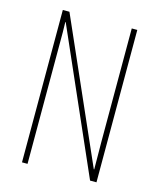

<svg xmlns="http://www.w3.org/2000/svg" viewBox="-108 -792 721 869"><g transform="rotate(15 252.0 -357.0)"><path d="M427 0H397L105 -664H103Q104 -644 104 -617Q104 -590 104 -548V0H78V-714H109L400 -54H402Q402 -88 401.5 -123.5Q401 -159 401 -181V-714H427Z"/></g></svg>

Font: Noto Sans ExtraCondensed Thin
Style: Regular
Weight: 100
Width: 2
Designer: Monotype Design Team
Foundry: Monotype Imaging Inc.
Version: Version 2.013; ttfautohint (v1.8.4.7-5d5b)